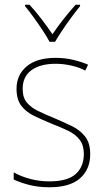

<svg xmlns="http://www.w3.org/2000/svg" viewBox="-20 -834 444 813"><path d="M362 -181Q362 -117 319 -79Q276 -41 189 -41Q141 -41 101.5 -51.5Q62 -62 38 -74V-104Q71 -86 109.5 -76Q148 -66 189 -66Q266 -66 300.5 -97Q335 -128 335 -182Q335 -219 317.5 -242Q300 -265 269 -280Q238 -295 199 -310Q158 -327 124 -343.5Q90 -360 70 -386.5Q50 -413 50 -458Q50 -517 93 -553Q136 -589 215 -589Q255 -589 290.5 -580.5Q326 -572 353 -560L341 -535Q318 -548 283.5 -556Q249 -564 215 -564Q151 -564 113.5 -537Q76 -510 76 -458Q76 -421 93.5 -400Q111 -379 140.5 -364.5Q170 -350 207 -335Q247 -318 282.5 -301Q318 -284 340 -256.5Q362 -229 362 -181ZM190 -657Q178 -679 159.5 -707Q141 -735 121.5 -762Q102 -789 86 -808V-814H105Q130 -787 156 -753Q182 -719 202 -689Q245 -752 300 -814H319V-808Q302 -787 282 -760Q262 -733 244 -706Q226 -679 213 -657Z"/></svg>

Font: Noto Sans Tamil UI SemiCondensed Thin
Style: Regular
Weight: 100
Width: 4
Designer: Jelle Bosma - Monotype Design Team
Foundry: Monotype Imaging Inc.
Version: Version 2.004; ttfautohint (v1.8.4.7-5d5b)